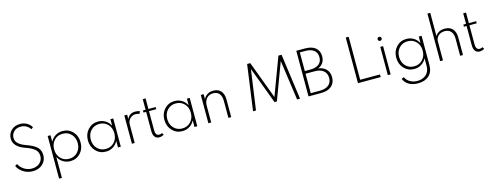

<svg xmlns="http://www.w3.org/2000/svg" viewBox="-26 -1791 7795 3050"><g transform="rotate(-15 3871.5 -266.0)"><path d="M51.8 -139.6 87.9 -161.1Q115.7 -103.5 173.8 -66.7Q231.9 -29.8 300.3 -29.8Q347.7 -29.8 387.7 -47.6Q427.7 -65.4 453.6 -102.5Q479.5 -139.6 479.5 -189.9Q479.5 -254.9 434.8 -296.6Q390.1 -338.4 280.3 -377Q96.2 -441.4 96.2 -575.2Q96.2 -656.7 153.1 -710.2Q210 -763.7 297.9 -763.7Q363.8 -763.7 413.1 -732.7Q462.4 -701.7 484.4 -659.7L451.2 -635.7Q432.1 -670.4 391.1 -695.1Q350.1 -719.7 296.4 -719.7Q225.1 -719.7 183.3 -677.2Q141.6 -634.8 141.6 -574.7Q141.6 -522.5 181.4 -483.4Q221.2 -444.3 304.2 -415Q424.3 -373 476.6 -322.5Q528.8 -272 528.8 -192.4Q528.8 -128.4 497.1 -80.3Q465.3 -32.2 414.8 -8.8Q364.3 14.6 303.2 14.6Q218.3 14.6 148.9 -29.8Q79.6 -74.2 51.8 -139.6Z M673.8 -465.3H720.2V-357.4Q749.5 -415 802.5 -447.5Q855.5 -480 920.9 -480Q1021 -480 1086.9 -409.9Q1152.8 -339.8 1152.8 -232.9Q1152.8 -126 1086.9 -55.7Q1021 14.6 920.9 14.6Q855.5 14.6 802.5 -18.1Q749.5 -50.8 720.2 -108.4V236.3H673.8ZM911.6 -26.9Q996.1 -26.9 1051 -85Q1106 -143.1 1106 -232.9Q1106 -322.8 1051.3 -380.6Q996.6 -438.5 911.6 -438.5Q826.7 -438.5 772.2 -380.9Q717.8 -323.2 717.8 -232.9Q717.8 -142.6 772.2 -84.7Q826.7 -26.9 911.6 -26.9Z M1505.4 14.6Q1405.8 14.6 1339.4 -55.9Q1272.9 -126.5 1272.9 -232.9Q1272.9 -339.4 1339.4 -409.7Q1405.8 -480 1505.4 -480Q1570.8 -480 1623.5 -447.5Q1676.3 -415 1705.6 -356.9V-465.3H1752V0H1705.6V-108.4Q1676.3 -50.3 1623.5 -17.8Q1570.8 14.6 1505.4 14.6ZM1514.2 -26.9Q1599.1 -26.9 1653.8 -85Q1708.5 -143.1 1708.5 -232.9Q1708.5 -323.2 1653.8 -380.9Q1599.1 -438.5 1514.2 -438.5Q1429.7 -438.5 1375 -380.6Q1320.3 -322.8 1320.3 -232.9Q1320.3 -143.1 1375 -85Q1429.7 -26.9 1514.2 -26.9Z M1934.6 0V-465.3H1981V-391.6Q2018.6 -480 2117.7 -480Q2158.7 -480 2191.9 -466.3L2173.3 -426.8Q2144 -439 2110.8 -439Q2057.1 -439 2019 -400.1Q1981 -361.3 1981 -304.7V0Z M2240.2 -465.3H2284.2V-639.2H2330.6V-465.3H2450.2V-430.2H2330.6V-112.3Q2330.6 -70.8 2346.7 -48.6Q2362.8 -26.4 2393.1 -26.4Q2420.9 -26.4 2439.5 -40.5L2460 -9.8Q2446.8 1 2425.8 7.8Q2404.8 14.6 2382.8 14.6Q2335.9 14.6 2310.1 -18.1Q2284.2 -50.8 2284.2 -110.8V-430.2H2240.2Z M2763.2 14.6Q2663.6 14.6 2597.2 -55.9Q2530.8 -126.5 2530.8 -232.9Q2530.8 -339.4 2597.2 -409.7Q2663.6 -480 2763.2 -480Q2828.6 -480 2881.3 -447.5Q2934.1 -415 2963.4 -356.9V-465.3H3009.8V0H2963.4V-108.4Q2934.1 -50.3 2881.3 -17.8Q2828.6 14.6 2763.2 14.6ZM2772 -26.9Q2856.9 -26.9 2911.6 -85Q2966.3 -143.1 2966.3 -232.9Q2966.3 -323.2 2911.6 -380.9Q2856.9 -438.5 2772 -438.5Q2687.5 -438.5 2632.8 -380.6Q2578.1 -322.8 2578.1 -232.9Q2578.1 -143.1 2632.8 -85Q2687.5 -26.9 2772 -26.9Z M3192.4 -465.3H3238.8V-382.3Q3257.3 -424.8 3298.8 -452.4Q3340.3 -480 3399.9 -480Q3479.5 -480 3523.7 -429.9Q3567.9 -379.9 3567.9 -289.6V0H3521.5V-281.2Q3521.5 -357.4 3486.3 -398.9Q3451.2 -440.4 3387.2 -440.4Q3317.9 -440.4 3278.3 -394.3Q3238.8 -348.1 3238.8 -275.9V0H3192.4Z M3926.8 0 4030.3 -750H4082L4313.5 -131.3L4544.9 -750H4596.7L4699.7 0H4651.4L4558.6 -657.7L4333 -52.7H4293.9L4067.9 -657.7L3975.1 0Z M5046.9 0H4838.9V-750.5H4982.4Q5092.8 -750.5 5153.1 -700.9Q5213.4 -651.4 5213.4 -560.5Q5213.4 -499 5185.1 -455.6Q5156.7 -412.1 5102.1 -390.1Q5187 -378.4 5233.4 -328.6Q5279.8 -278.8 5279.8 -198.2Q5279.8 -104.5 5218.3 -52.2Q5156.7 0 5046.9 0ZM5037.1 -360.4H4886.7V-40.5H5037.1Q5129.9 -40.5 5180.9 -82Q5231.9 -123.5 5231.9 -199.2Q5231.9 -275.4 5180.7 -317.9Q5129.4 -360.4 5037.1 -360.4ZM4976.6 -710.9H4886.7V-404.3H4976.6Q5068.4 -404.3 5118.2 -443.8Q5168 -483.4 5168 -556.6Q5168 -630.9 5118.2 -670.9Q5068.4 -710.9 4976.6 -710.9Z M6025.9 0H5652.3V-750H5700.2V-43H6025.9Z M6189.9 0H6143.6V-465.3H6189.9ZM6143.6 -567.4Q6133.8 -577.1 6133.8 -590.8Q6133.8 -604.5 6143.6 -614.3Q6153.3 -624 6167 -624Q6180.7 -624 6190.4 -614.3Q6200.2 -604.5 6200.2 -590.8Q6200.2 -577.1 6190.4 -567.4Q6180.7 -557.6 6167 -557.6Q6153.3 -557.6 6143.6 -567.4Z M6575.7 250Q6489.3 250 6429.4 215.6Q6369.6 181.2 6339.8 114.7L6380.4 96.7Q6402.8 148.9 6455.6 179.7Q6508.3 210.4 6576.7 210.4Q6664.6 210.4 6720.5 159.2Q6776.4 107.9 6776.4 18.6V-108.4Q6747.1 -50.3 6694.3 -17.8Q6641.6 14.6 6576.2 14.6Q6476.6 14.6 6410.2 -55.9Q6343.8 -126.5 6343.8 -232.9Q6343.8 -339.4 6410.2 -409.7Q6476.6 -480 6576.2 -480Q6641.6 -480 6694.3 -447.5Q6747.1 -415 6776.4 -356.9V-465.3H6823.2V12.7Q6823.2 128.9 6756.8 189.5Q6690.4 250 6575.7 250ZM6585.4 -26.9Q6670.4 -26.9 6724.9 -84.7Q6779.3 -142.6 6779.3 -232.9Q6779.3 -323.2 6724.9 -380.9Q6670.4 -438.5 6585.4 -438.5Q6500.5 -438.5 6445.8 -380.6Q6391.1 -322.8 6391.1 -232.9Q6391.1 -143.1 6446 -85Q6501 -26.9 6585.4 -26.9Z M7003.9 -781.7H7050.3V-398.9Q7068.4 -434.1 7109.1 -457Q7149.9 -480 7207 -480Q7288.6 -480 7334 -430.4Q7379.4 -380.9 7379.4 -289.6V0H7333V-281.2Q7333 -358.4 7297.1 -399.9Q7261.2 -441.4 7195.3 -441.4Q7129.4 -441.4 7089.8 -403.1Q7050.3 -364.7 7050.3 -311.5V0H7003.9Z M7510.3 -465.3H7554.2V-639.2H7600.6V-465.3H7720.2V-430.2H7600.6V-112.3Q7600.6 -70.8 7616.7 -48.6Q7632.8 -26.4 7663.1 -26.4Q7690.9 -26.4 7709.5 -40.5L7730 -9.8Q7716.8 1 7695.8 7.8Q7674.8 14.6 7652.8 14.6Q7606 14.6 7580.1 -18.1Q7554.2 -50.8 7554.2 -110.8V-430.2H7510.3Z"/></g></svg>

Font: Spartan MB Light
Style: Regular
Weight: 300
Designer: Matt Bailey, Mirko Velimirovic
Foundry: Matt Bailey
Version: Version 1.005